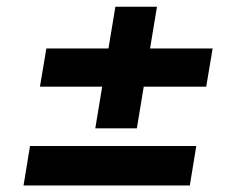

<svg xmlns="http://www.w3.org/2000/svg" viewBox="-20 -582 719 574"><path d="M50.4 -27.6 69.7 -145.5H566.8L547.5 -27.6ZM99.4 -322.9 118.6 -437.1H615.7L596.5 -322.9ZM264.9 -198.3 324.9 -561.9H449.3L389.1 -198.3Z"/></svg>

Font: Inter Variable
Style: Italic
Weight: 400
Italic angle: -9.39999°
Designer: Rasmus Andersson
Foundry: rsms
Version: Version 4.001;git-9221beed3